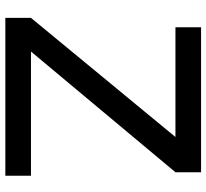

<svg xmlns="http://www.w3.org/2000/svg" viewBox="-47 -726 773 719"><g transform="rotate(90 339.5 -366.5)"><path d="M625 -637 173 -96H638V0H47V-96L493 -637H82V-733H625Z"/></g></svg>

Font: Shippori Antique
Style: Regular
Weight: 400
Designer: FONTDASU
Foundry: FONTDASU / Google Inc. / but / Adobe
Version: Version 2.001